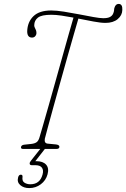

<svg xmlns="http://www.w3.org/2000/svg" viewBox="-20 -761 645 981"><path d="M209 -52Q205 -28.5 224.5 -27L266 -23Q283.5 -21 283.5 -11Q283.5 0 268 0H98Q85.5 0 87.5 -10Q89 -20.5 106 -22L139 -25.5Q158 -27.5 167.8 -35Q177.5 -42.5 182.5 -61.5Q187.5 -78.5 199.8 -121Q212 -163.5 228.8 -222.2Q245.5 -281 263.8 -346.5Q282 -412 299.8 -475Q317.5 -538 332 -589.5Q346.5 -641 355.5 -671Q324 -677 294.8 -681.2Q265.5 -685.5 242 -685.5Q192 -685.5 173.8 -671Q155.5 -656.5 155 -633Q154.5 -624 160.8 -613.2Q167 -602.5 166 -589Q165.5 -582 159.5 -575.5Q153.5 -569 143.5 -569Q119 -569 119 -601Q120.5 -649 150.8 -678.2Q181 -707.5 242 -707.5Q268.5 -707.5 306.5 -701.5Q344.5 -695.5 384.2 -687.8Q424 -680 457.2 -674Q490.5 -668 507.5 -668Q529.5 -668 541 -673.8Q552.5 -679.5 557.5 -690Q562.5 -701 562.8 -708.5Q563 -716 564.5 -720.5Q570.5 -741 586 -741Q606.5 -741 605 -710.5Q604.5 -682.5 581.2 -663.2Q558 -644 519 -644Q495 -644 458 -651Q421 -658 380.5 -666Q372 -636.5 357 -584.8Q342 -533 324 -469Q306 -405 287.5 -338.5Q269 -272 252.5 -212.8Q236 -153.5 224.5 -110.5Q213 -67.5 209 -52ZM192 -8H215.5L160.5 62.5Q162 62.5 165.5 62.5Q199.5 62.5 215.5 80.2Q231.5 98 223 129.5Q214.5 161 188.5 180.5Q162.5 200 129.5 200Q101 200 83.5 184.8Q66 169.5 72.5 145.5Q76 131.5 86.5 131.5Q96.5 131.5 95 143.5Q92 164 104.8 172.2Q117.5 180.5 135 180.5Q184 180.5 197.5 130.5Q203.5 108.5 194.2 95.8Q185 83 160.5 83H142.5Q133 83 131.8 76.2Q130.5 69.5 137 61.5Z"/></svg>

Font: Fraunces144ptSuperSoftThinItalic
Style: Italic
Weight: 100
Italic angle: -16°
Version: Version 1.000;[0bf87f6ff]